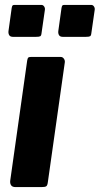

<svg xmlns="http://www.w3.org/2000/svg" viewBox="-20 -762 406 782"><path d="M174.8 -19.6Q173.1 -6.1 168 -3.1Q163 0 148.6 0H43.2Q30.5 0 25.5 -7.1Q20.5 -14.3 21.5 -25.3L90.7 -515.3Q92.4 -524.9 94.9 -527.4Q97.5 -530 105.4 -530H227.8Q235 -530 240 -523.2Q245 -516.4 244 -508.3ZM162.8 -721.7 149.3 -627.9Q148.3 -616.6 143.8 -614.3Q139.3 -611.9 126.3 -611.9H33Q21.7 -611.9 17.6 -618.7Q13.5 -625.5 14.5 -635L27.6 -729.4Q29.3 -738.3 31.5 -740.1Q33.7 -742 40.2 -742H148.4Q155.5 -742 159.8 -735.6Q164.1 -729.2 162.8 -721.7ZM365.7 -721.7 352.2 -627.9Q351.2 -616.6 346.7 -614.3Q342.2 -611.9 329.2 -611.9H235.9Q224.7 -611.9 220.5 -618.7Q216.4 -625.5 217.4 -635L230.5 -729.4Q232.2 -738.3 234.4 -740.1Q236.7 -742 243.1 -742H351.3Q358.5 -742 362.7 -735.6Q367 -729.2 365.7 -721.7Z"/></svg>

Font: Libre Franklin Thin
Style: Italic
Weight: 100
Italic angle: -8°
Designer: Pablo Impallari, Rodrigo Fuenzalida, Nhung Nguyen
Foundry: Impallari Type
Version: Version 3.000